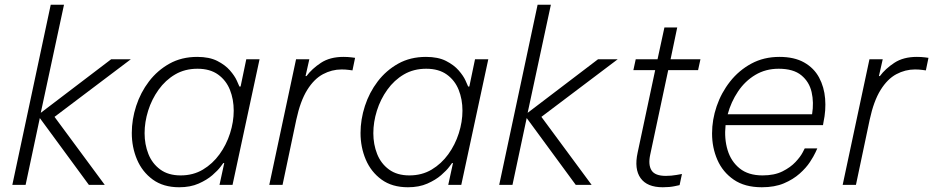

<svg xmlns="http://www.w3.org/2000/svg" viewBox="-20 -780 3937 810"><path d="M32 0 194 -760H250L152 -304L449 -530H532L210 -287L422 0H355L148 -282L88 0Z M812 -540Q863 -540 896.5 -523Q930 -506 950 -483Q970 -460 979 -440Q988 -420 990 -415H995L1019 -530H1075L961 0H906L926 -92H922Q922 -92 910.5 -76.5Q899 -61 876 -41Q853 -21 818 -5.5Q783 10 736 10Q669 10 624.5 -22.5Q580 -55 558 -107Q536 -159 536 -219Q536 -276 554.5 -333Q573 -390 608.5 -436.5Q644 -483 695 -511.5Q746 -540 812 -540ZM813 -490Q760 -490 719 -466Q678 -442 649 -401.5Q620 -361 605 -313Q590 -265 590 -218Q590 -171 606 -130.5Q622 -90 656 -65Q690 -40 742 -40Q795 -40 836 -64.5Q877 -89 906 -129Q935 -169 950.5 -217.5Q966 -266 966 -313Q966 -361 950 -401Q934 -441 900 -465.5Q866 -490 813 -490Z M1116 0 1229 -530H1285L1269 -459H1273Q1296 -490 1334 -515Q1372 -540 1429 -540Q1448 -540 1463 -538Q1478 -536 1478 -536L1467 -483Q1467 -483 1452.5 -485Q1438 -487 1421 -487Q1380 -487 1342.5 -467Q1305 -447 1276 -400.5Q1247 -354 1230 -275L1172 0Z M1777 -540Q1828 -540 1861.5 -523Q1895 -506 1915 -483Q1935 -460 1944 -440Q1953 -420 1955 -415H1960L1984 -530H2040L1926 0H1871L1891 -92H1887Q1887 -92 1875.5 -76.5Q1864 -61 1841 -41Q1818 -21 1783 -5.5Q1748 10 1701 10Q1634 10 1589.5 -22.5Q1545 -55 1523 -107Q1501 -159 1501 -219Q1501 -276 1519.5 -333Q1538 -390 1573.5 -436.5Q1609 -483 1660 -511.5Q1711 -540 1777 -540ZM1778 -490Q1725 -490 1684 -466Q1643 -442 1614 -401.5Q1585 -361 1570 -313Q1555 -265 1555 -218Q1555 -171 1571 -130.5Q1587 -90 1621 -65Q1655 -40 1707 -40Q1760 -40 1801 -64.5Q1842 -89 1871 -129Q1900 -169 1915.5 -217.5Q1931 -266 1931 -313Q1931 -361 1915 -401Q1899 -441 1865 -465.5Q1831 -490 1778 -490Z M2086 0 2248 -760H2304L2206 -304L2503 -530H2586L2264 -287L2476 0H2409L2202 -282L2142 0Z M2776 10Q2710 10 2682.5 -28.5Q2655 -67 2670 -136L2744 -484H2652L2662 -530H2754L2783 -664H2837L2809 -530H2935L2925 -484H2799L2723 -127Q2714 -85 2728.5 -61.5Q2743 -38 2789 -38Q2812 -38 2834.5 -42Q2857 -46 2857 -46L2847 1Q2847 1 2826 5.5Q2805 10 2776 10Z M3194 10Q3122 10 3075.5 -22Q3029 -54 3006.5 -105.5Q2984 -157 2984 -217Q2984 -275 3003.5 -332Q3023 -389 3060 -436Q3097 -483 3149.5 -511.5Q3202 -540 3268 -540Q3331 -540 3372.5 -516.5Q3414 -493 3435.5 -453Q3457 -413 3461 -364Q3465 -315 3454 -264L3452 -252H3041Q3035 -195 3049.5 -147Q3064 -99 3100.5 -69.5Q3137 -40 3197 -40Q3247 -40 3281 -57Q3315 -74 3336 -96.5Q3357 -119 3366 -136.5Q3375 -154 3375 -154H3428Q3428 -154 3420.5 -137.5Q3413 -121 3397 -96.5Q3381 -72 3353.5 -47.5Q3326 -23 3287 -6.5Q3248 10 3194 10ZM3050 -298H3406Q3414 -348 3404 -391.5Q3394 -435 3360.5 -462.5Q3327 -490 3265 -490Q3210 -490 3166.5 -464Q3123 -438 3093.5 -394Q3064 -350 3050 -298Z M3535 0 3648 -530H3704L3688 -459H3692Q3715 -490 3753 -515Q3791 -540 3848 -540Q3867 -540 3882 -538Q3897 -536 3897 -536L3886 -483Q3886 -483 3871.5 -485Q3857 -487 3840 -487Q3799 -487 3761.5 -467Q3724 -447 3695 -400.5Q3666 -354 3649 -275L3591 0Z"/></svg>

Font: Be Vietnam Pro ExtraLight
Style: Italic
Weight: 200
Italic angle: -12°
Designer: Lam Bao, Tony Le, Vietanh Nguyen
Foundry: Yellow Type Foundry
Version: Version 1.002; ttfautohint (v1.8.3)